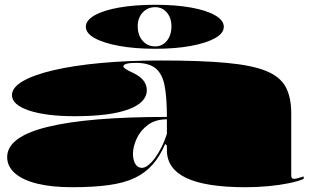

<svg xmlns="http://www.w3.org/2000/svg" viewBox="-20 -768 1295 803"><path d="M653 -515Q821 -515 928 -505Q1035 -495 1093.5 -471Q1152 -447 1175 -404Q1198 -361 1198 -295V-35Q1198 -28 1200.5 -24Q1203 -20 1209 -20Q1215 -20 1225 -22.5Q1235 -25 1250 -30V-20Q1228 -10 1189.5 -2Q1151 6 1103.5 10.5Q1056 15 1007 15Q841 15 759.5 -23.5Q678 -62 678 -140Q678 -142 678 -143.5Q678 -145 678 -149Q678 -153 678 -159L671 -166Q649 -115 618.5 -80Q588 -45 544 -24Q500 -3 435.5 6Q371 15 281 15Q196 15 135.5 0Q75 -15 42.5 -43.5Q10 -72 10 -111Q10 -196 180 -237.5Q350 -279 678 -279Q678 -360 668.5 -409.5Q659 -459 631 -482Q603 -505 549 -505Q532 -505 520 -503.5Q508 -502 502 -498.5Q496 -495 496 -490Q496 -486 505.5 -479.5Q515 -473 539 -462Q594 -435 594 -391Q594 -339 517 -310.5Q440 -282 293 -282Q172 -282 101 -306Q30 -330 30 -370Q30 -402 75.5 -428.5Q121 -455 204.5 -474.5Q288 -494 402 -504.5Q516 -515 653 -515ZM678 -269Q630 -269 598.5 -245.5Q567 -222 551.5 -188Q536 -154 536 -124Q536 -108 540.5 -94.5Q545 -81 553.5 -73.5Q562 -66 574 -66Q585 -66 599 -76.5Q613 -87 627 -105.5Q641 -124 654.5 -150.5Q668 -177 678 -208ZM629 -748Q714 -748 778.5 -736.5Q843 -725 879.5 -704Q916 -683 916 -656Q916 -629 879.5 -608.5Q843 -588 778.5 -576Q714 -564 629 -564Q544 -564 478.5 -576Q413 -588 376 -608.5Q339 -629 339 -656Q339 -683 376 -704Q413 -725 478.5 -736.5Q544 -748 629 -748ZM629 -738Q597 -738 576.5 -715.5Q556 -693 556 -658Q556 -621 576.5 -597.5Q597 -574 629 -574Q659 -574 678 -597.5Q697 -621 697 -658Q697 -693 678 -715.5Q659 -738 629 -738Z"/></svg>

Font: Kalnia Expanded
Style: Bold
Weight: 700
Width: 7
Designer: Frida Medrano
Foundry: Frida Medrano
Version: Version 1.105